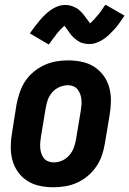

<svg xmlns="http://www.w3.org/2000/svg" viewBox="-20 -783 546 811"><path d="M206 8Q176 8 147.5 2Q119 -4 95.5 -19Q72 -34 56 -56.5Q40 -79 32.5 -106.5Q25 -134 25.5 -164Q26 -194 31 -223L50 -343Q55 -368 63.5 -393Q72 -418 86.5 -440Q101 -462 122 -479.5Q143 -497 167 -508Q191 -519 216.5 -523.5Q242 -528 267 -528Q297 -528 325.5 -522Q354 -516 377.5 -501Q401 -486 417.5 -463.5Q434 -441 441.5 -413.5Q449 -386 448.5 -356Q448 -326 443 -297L423 -177Q419 -152 410.5 -127Q402 -102 387 -80Q372 -58 351.5 -40.5Q331 -23 307 -12Q283 -1 257 3.5Q231 8 206 8ZM207 -97Q225 -97 242 -104.5Q259 -112 272 -126.5Q285 -141 291.5 -158.5Q298 -176 301 -194L321 -314Q323 -326 324 -338Q325 -350 324 -362Q323 -374 319 -385Q315 -396 308 -405Q301 -414 290 -418.5Q279 -423 267 -423Q249 -423 231.5 -415.5Q214 -408 201 -393.5Q188 -379 182 -361.5Q176 -344 173 -326L153 -206Q151 -194 150 -182Q149 -170 150 -158Q151 -146 154.5 -135Q158 -124 165 -115Q172 -106 183.5 -101.5Q195 -97 207 -97ZM186 -595 106 -642Q118 -659 129 -673.5Q140 -688 150.5 -700Q161 -712 171.5 -722Q182 -732 195.5 -741.5Q209 -751 224.5 -756.5Q240 -762 256 -762Q261 -762 265.5 -761.5Q270 -761 274.5 -760Q279 -759 283.5 -757.5Q288 -756 292 -754Q296 -752 300.5 -750Q305 -748 308.5 -745.5Q312 -743 315 -740Q318 -737 322 -733.5Q326 -730 328.5 -726.5Q331 -723 334 -720Q337 -717 339 -713.5Q341 -710 343.5 -707Q346 -704 349.5 -699.5Q353 -695 355.5 -691Q358 -687 360.5 -684Q363 -681 363 -679H354Q353 -679 353 -680L357 -682Q360 -684 363 -686.5Q366 -689 368.5 -691.5Q371 -694 372.5 -696Q374 -698 376 -699.5Q378 -701 379.5 -703Q381 -705 383 -707.5Q385 -710 387 -712Q389 -714 391.5 -717Q394 -720 396 -722.5Q398 -725 400.5 -728Q403 -731 405.5 -734.5Q408 -738 410 -741Q412 -744 414.5 -748Q417 -752 419.5 -755.5Q422 -759 426 -763L506 -717Q494 -699 483.5 -684.5Q473 -670 462.5 -658.5Q452 -647 441 -636.5Q430 -626 416.5 -617Q403 -608 388 -602.5Q373 -597 357 -597Q352 -597 347.5 -597.5Q343 -598 338 -599Q333 -600 328.5 -601Q324 -602 320 -604Q316 -606 312 -608.5Q308 -611 304.5 -613.5Q301 -616 298 -618.5Q295 -621 291 -624.5Q287 -628 284 -631.5Q281 -635 278 -638.5Q275 -642 273 -645.5Q271 -649 268.5 -652Q266 -655 263 -659.5Q260 -664 257 -668Q254 -672 251.5 -675Q249 -678 249 -680Q250 -680 252.5 -679.5Q255 -679 257 -679H259Q259 -678 255.5 -676Q252 -674 249 -671.5Q246 -669 244 -666.5Q242 -664 240 -662.5Q238 -661 236 -659Q234 -657 232.5 -655Q231 -653 229 -651Q227 -649 225 -646.5Q223 -644 220.5 -641.5Q218 -639 216.5 -636Q215 -633 212.5 -630Q210 -627 207.5 -624Q205 -621 202.5 -617.5Q200 -614 197.5 -610.5Q195 -607 192.5 -603Q190 -599 186 -595Z"/></svg>

Font: Iosevka Extrabold Oblique
Style: Regular
Weight: 800
Italic angle: -9°
Monospace: yes
Designer: Belleve Invis
Foundry: Belleve Invis
Version: Version 32.5.0; ttfautohint (v1.8.4)